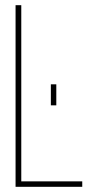

<svg xmlns="http://www.w3.org/2000/svg" viewBox="-20 -720 373 740"><path d="M297 0H40V-700H62V-21H297ZM176 -395H197V-314H176Z"/></svg>

Font: Bebas Neue Light
Style: Regular
Weight: 300
Designer: Ryoichi Tsunekawa
Foundry: Ryoichi Tsunekawa
Version: Version 001.003; ttfautohint (v1.5.65-e2d9)